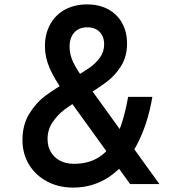

<svg xmlns="http://www.w3.org/2000/svg" viewBox="-20 -836 790 872"><path d="M82 -200Q82 -269 113 -319.5Q144 -370 187.5 -402Q231 -434 301 -475Q354 -506 384 -526.5Q414 -547 433.5 -574Q453 -601 453 -634Q453 -670 432.5 -691Q412 -712 376 -712Q339 -712 317.5 -688.5Q296 -665 296 -624Q296 -589 311.5 -555.5Q327 -522 362 -474L704 0H571L270 -417Q227 -477 205.5 -526.5Q184 -576 184 -626Q184 -682 208 -725.5Q232 -769 275.5 -792.5Q319 -816 376 -816Q430 -816 471 -794Q512 -772 534.5 -731.5Q557 -691 557 -638Q557 -580 530.5 -537Q504 -494 465 -464.5Q426 -435 363 -397Q307 -364 274 -339Q241 -314 218.5 -280.5Q196 -247 196 -204Q196 -171 211 -145.5Q226 -120 253 -106Q280 -92 316 -92Q386 -92 434.5 -125.5Q483 -159 513.5 -226Q544 -293 562 -396H672Q651 -272 602 -179Q553 -86 479 -35Q405 16 312 16Q246 16 193.5 -12Q141 -40 111.5 -89Q82 -138 82 -200Z"/></svg>

Font: Martian Mono sWd Rg
Style: Regular
Weight: 400
Width: 6
Monospace: yes
Designer: Roman Shamin
Foundry: Evil Martians
Version: Version 1.000